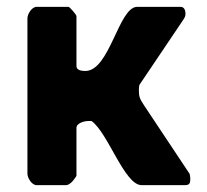

<svg xmlns="http://www.w3.org/2000/svg" viewBox="-20 -540 603 560"><path d="M180 -520H87C72 -520 60 -498 60 -487V-33C60 -22 72 0 87 0H173C180 0 189 -8 193 -13C196 -17 203 -26 203 -27V-167C203 -181 226 -187 237 -187H247C295 -153 343 0 393 0H520C535 0 535 -9 535 -20C535 -22 534 -31 533 -33C513 -63 420 -203 400 -233C387 -253 385 -258 385 -279C385 -282 386 -293 387 -293L513 -480C519 -489 521 -492 521 -501C521 -508 518 -520 507 -520H380C326 -520 300 -333 229 -333C221 -333 203 -334 203 -347V-493C203 -497 183 -520 180 -520Z"/></svg>

Font: Asimov Print
Style: C
Weight: 500
Designer: Google
Version: Version 2.000980: 2014